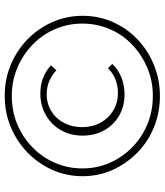

<svg xmlns="http://www.w3.org/2000/svg" viewBox="38 -641 698 814"><g transform="rotate(-90 387.0 -234.0)"><path d="M387 95Q316 95 254 69.5Q192 44 146 -1.5Q100 -47 73.5 -106Q47 -165 47 -233Q47 -301 73.5 -360.5Q100 -420 146.5 -465.5Q193 -511 254.5 -537Q316 -563 388 -563Q459 -563 520.5 -537Q582 -511 628.5 -465Q675 -419 701 -359.5Q727 -300 727 -233Q727 -165 701 -105.5Q675 -46 628 -1Q581 44 519 69.5Q457 95 387 95ZM388 65Q451 65 506.5 41.5Q562 18 604.5 -22.5Q647 -63 670.5 -117.5Q694 -172 694 -234Q694 -295 670.5 -349.5Q647 -404 604.5 -445Q562 -486 506.5 -509.5Q451 -533 387 -533Q322 -533 266.5 -509.5Q211 -486 169 -445Q127 -404 103.5 -349.5Q80 -295 80 -233Q80 -171 104 -117Q128 -63 170 -22Q212 19 267.5 42Q323 65 388 65ZM394 -55Q344 -55 304.5 -77.5Q265 -100 242 -140.5Q219 -181 219 -233Q219 -284 242 -324.5Q265 -365 306 -388.5Q347 -412 398 -412Q434 -412 463.5 -400.5Q493 -389 517 -367L496 -344Q476 -363 450.5 -374Q425 -385 395 -385Q354 -385 322 -365Q290 -345 272.5 -311Q255 -277 255 -236Q255 -191 274 -156.5Q293 -122 326 -102.5Q359 -83 399 -83Q462 -83 505 -125L523 -107Q497 -80 463.5 -67.5Q430 -55 394 -55Z"/></g></svg>

Font: Ysabeau Office ExtraLight
Style: Regular
Weight: 250
Designer: Christian Thalmann (Catharsis Fonts)
Version: Version 2.001;gftools[0.9.30]; featfreeze: tnum,lnum,ss02